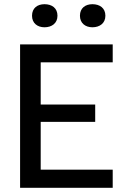

<svg xmlns="http://www.w3.org/2000/svg" viewBox="-20 -890 623 910"><path d="M514.2 -679.7H75.2V0H514.2V-85.9H172.9V-312.5H431.2V-394.5H172.9V-594.7H514.2ZM418 -870.1C384.3 -870.1 358.9 -851.6 358.9 -815.4C358.9 -780.3 384.3 -760.7 418 -760.7C453.1 -760.7 479.5 -780.3 479.5 -815.4C479.5 -851.6 453.1 -870.1 418 -870.1ZM190.9 -870.1C157.2 -870.1 131.8 -851.6 131.8 -815.4C131.8 -780.3 157.2 -760.7 190.9 -760.7C226.1 -760.7 252.4 -780.3 252.4 -815.4C252.4 -851.6 226.1 -870.1 190.9 -870.1Z"/></svg>

Font: Inder
Style: Regular
Weight: 400
Designer: Irina Smirnova
Foundry: Irina Smirnova
Version: Version 1.001